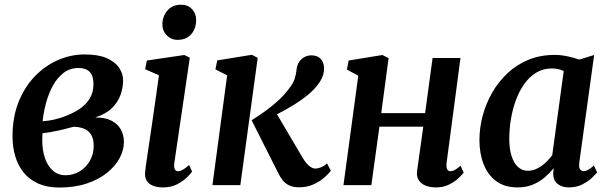

<svg xmlns="http://www.w3.org/2000/svg" viewBox="-20 -806 2650 836"><path d="M238.5 10.5Q185.5 10.5 147 -6.5Q108.5 -23.5 83.5 -54.2Q58.5 -85 46.5 -125.5Q34.5 -166 34.5 -213Q34.5 -295.5 60.5 -361Q86.5 -426.5 131 -473Q175.5 -519.5 232 -544.2Q288.5 -569 349 -569Q408 -569 444.8 -552.8Q481.5 -536.5 498.8 -510.8Q516 -485 516 -456.5Q516 -424.5 504.8 -392.8Q493.5 -361 467 -335Q440.5 -309 394 -294.5Q437 -295 464.5 -281Q492 -267 505.8 -242.8Q519.5 -218.5 519.5 -188Q519.5 -152.5 500.8 -117.5Q482 -82.5 446 -53.5Q410 -24.5 357.8 -7Q305.5 10.5 238.5 10.5ZM265.5 -43Q299 -43 326.8 -59.8Q354.5 -76.5 371.2 -105.5Q388 -134.5 388 -171Q388 -200.5 377.2 -218.8Q366.5 -237 346.8 -245.2Q327 -253.5 301 -254Q293.5 -252.5 283.5 -249.8Q273.5 -247 262.2 -244Q251 -241 238.5 -238.5Q222 -235 203.8 -231.5Q185.5 -228 165 -226Q164.5 -218 164.2 -210Q164 -202 164 -194Q164 -152.5 175.5 -118.2Q187 -84 209.8 -63.5Q232.5 -43 265.5 -43ZM165.5 -278Q180 -279 193 -281Q206 -283 219.2 -286.2Q232.5 -289.5 247 -294Q290.5 -308.5 321.8 -328.5Q353 -348.5 370 -376Q387 -403.5 387 -439.5Q387 -476 370.5 -493Q354 -510 322 -510Q284.5 -510 256.5 -488.5Q228.5 -467 209.8 -432Q191 -397 180.2 -356.5Q169.5 -316 165.5 -278Z M690 10Q663.5 10 645 2.2Q626.5 -5.5 618 -20.5Q609.5 -35.5 612 -56.5Q614 -78 619 -111.2Q624 -144.5 630.2 -186.8Q636.5 -229 643.5 -277Q650.5 -325 657.8 -376.2Q665 -427.5 672 -478.5L612 -504.5L619.5 -542.5L782.5 -566.5L806.5 -555L739 -96.5Q736.5 -78.5 741 -69.5Q745.5 -60.5 755 -60.5Q764.5 -60.5 775.5 -66.5Q786.5 -72.5 803.5 -87.5L816.5 -58.5Q811 -51 794.8 -34.5Q778.5 -18 752 -4Q725.5 10 690 10ZM753 -632.5Q725 -632.5 705.5 -653Q686 -673.5 687 -702.5Q688.5 -737.5 710.2 -761.5Q732 -785.5 767.5 -785.5Q798.5 -785.5 816.5 -765.8Q834.5 -746 834 -718.5Q834 -682 812.8 -657.2Q791.5 -632.5 753 -632.5Z M905 0 969 -478 918 -504 926 -543 1077 -567.5 1102 -554 1026.5 0ZM1282.5 9.5Q1255.5 9.5 1238.2 0.8Q1221 -8 1210.8 -21.2Q1200.5 -34.5 1194 -47.5L1075.5 -282.5Q1107 -302 1135 -322.2Q1163 -342.5 1187.8 -364.8Q1212.5 -387 1233 -413Q1255.5 -440.5 1262.5 -461.8Q1269.5 -483 1271 -501.5Q1273.5 -524.5 1283.8 -538.5Q1294 -552.5 1308 -558.8Q1322 -565 1335.5 -565Q1363 -565 1376.5 -549.5Q1390 -534 1391 -511.5Q1391.5 -490.5 1384.2 -472.5Q1377 -454.5 1365.5 -439.5Q1348 -415.5 1321 -393.2Q1294 -371 1263.8 -352.2Q1233.5 -333.5 1205.8 -318.8Q1178 -304 1158 -294.5L1170 -335.5L1299 -117Q1311.5 -96 1326 -84Q1340.5 -72 1353 -72Q1362.5 -72 1376 -76.8Q1389.5 -81.5 1404 -94.5L1420.5 -63Q1412 -50.5 1392.5 -33.2Q1373 -16 1345 -3.2Q1317 9.5 1282.5 9.5Z M1924.5 -96.5Q1922.5 -77.5 1927.2 -69Q1932 -60.5 1940 -60.5Q1949 -60.5 1958.8 -65.2Q1968.5 -70 1985.5 -84L1999 -54.5Q1994 -47.5 1978 -31.8Q1962 -16 1936.5 -3Q1911 10 1878 10Q1851.5 10 1832 1.8Q1812.5 -6.5 1802.8 -22.5Q1793 -38.5 1796 -61L1823 -254.5H1632L1597 0H1475.5L1540 -476.5L1490.5 -503L1498 -542.5L1645 -566.5L1672 -553L1640 -313.5H1831L1863.5 -553.5H1985Z M2502.5 -99.5Q2499.5 -77.5 2505.5 -69Q2511.5 -60.5 2521 -60.5Q2529.5 -60.5 2539.8 -66Q2550 -71.5 2566 -85L2580 -56Q2575 -48.5 2558.2 -32.5Q2541.5 -16.5 2515.8 -3.2Q2490 10 2457 10Q2427.5 10 2408.2 -5Q2389 -20 2388.5 -52L2391 -73.5Q2374 -53 2351.8 -33.8Q2329.5 -14.5 2300.2 -2.2Q2271 10 2234 10Q2177 10 2140.2 -17.5Q2103.5 -45 2085.5 -91.8Q2067.5 -138.5 2067.5 -196Q2067.5 -248.5 2081.5 -301.5Q2095.5 -354.5 2122.8 -402.2Q2150 -450 2189.8 -487.2Q2229.5 -524.5 2281.2 -545.8Q2333 -567 2396 -567Q2421.5 -567 2451 -560.8Q2480.5 -554.5 2502 -546.5L2567 -566.5ZM2434.5 -496.5Q2423 -502.5 2410 -505.2Q2397 -508 2383 -508Q2345 -508 2315 -489.8Q2285 -471.5 2262.8 -440.2Q2240.5 -409 2226 -369.2Q2211.5 -329.5 2204.5 -286.2Q2197.5 -243 2197.5 -201Q2197.5 -156.5 2207.8 -125.5Q2218 -94.5 2236 -78.5Q2254 -62.5 2278 -62.5Q2296 -62.5 2311.2 -68.8Q2326.5 -75 2340 -85Q2353.5 -95 2364.5 -106.8Q2375.5 -118.5 2384.5 -130Z"/></svg>

Font: Merriweather 20pt SemiBold
Style: Italic
Weight: 600
Italic angle: -7.8°
Version: Version 2.101